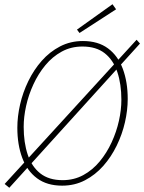

<svg xmlns="http://www.w3.org/2000/svg" viewBox="-20 -866 682 908"><path d="M24 22 2 4 626 -678 642 -660ZM274 12Q202 12 155 -23Q108 -58 85 -120Q62 -182 62 -262Q62 -315 75 -372Q88 -429 114 -482.5Q140 -536 177.5 -578.5Q215 -621 264 -646.5Q313 -672 372 -672Q444 -672 491 -637Q538 -602 561 -540Q584 -478 584 -398Q584 -345 571 -288Q558 -231 532 -177.5Q506 -124 468.5 -81.5Q431 -39 382 -13.5Q333 12 274 12ZM276 -14Q330 -14 374 -38Q418 -62 451.5 -102.5Q485 -143 508 -193Q531 -243 542.5 -295Q554 -347 554 -394Q554 -468 535 -525Q516 -582 475.5 -614Q435 -646 370 -646Q316 -646 272 -622Q228 -598 194.5 -557.5Q161 -517 138 -467Q115 -417 103.5 -365Q92 -313 92 -266Q92 -192 111 -135Q130 -78 170.5 -46Q211 -14 276 -14ZM356 -710 344 -726 512 -846 529 -822Z"/></svg>

Font: Source Sans Variable
Style: Italic
Weight: 200
Italic angle: -11°
Designer: Paul D. Hunt
Foundry: Adobe Systems Incorporated
Version: Version 3.006;hotconv 1.0.111;makeotfexe 2.5.65597